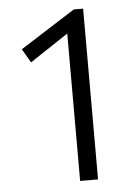

<svg xmlns="http://www.w3.org/2000/svg" viewBox="-50 -697 532 737"><g transform="rotate(-5 216.5 -329.0)"><path d="M298 -658V0H229V-568L81 -470L50 -523L262 -658Z"/></g></svg>

Font: Ysabeau Infant
Style: Regular
Weight: 400
Designer: Christian Thalmann (Catharsis Fonts)
Version: Version 0.003